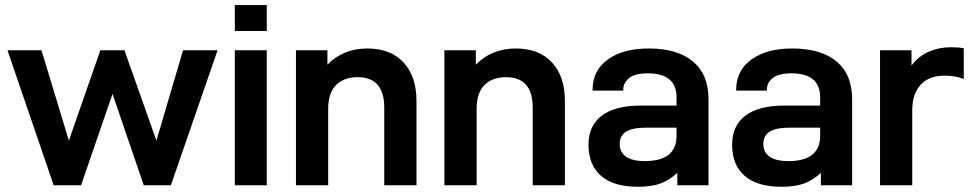

<svg xmlns="http://www.w3.org/2000/svg" viewBox="-20 -713 3747 739"><path d="M8.8 -519.5H139.6L245.1 -171.9L366.2 -519.5H459L582 -171.9L684.6 -519.5H817.4L637.7 0H533.2L413.1 -351.6L292 0H186.5Z M883.8 -519.5H1006.8V0H883.8ZM883.8 -693.4H1006.8V-593.8H883.8Z M1119.1 -519.5H1240.2V-463.9Q1268.6 -494.1 1308.1 -510.3Q1347.7 -526.4 1393.6 -526.4Q1483.4 -526.4 1533.2 -472.7Q1583 -418.9 1583 -324.2V0H1459V-298.8Q1459 -416 1356.4 -416Q1303.7 -416 1273.4 -385.7Q1243.2 -355.5 1243.2 -293.9V0H1119.1Z M1690.4 -519.5H1811.5V-463.9Q1839.8 -494.1 1879.4 -510.3Q1918.9 -526.4 1964.8 -526.4Q2054.7 -526.4 2104.5 -472.7Q2154.3 -418.9 2154.3 -324.2V0H2030.3V-298.8Q2030.3 -416 1927.7 -416Q1875 -416 1844.7 -385.7Q1814.5 -355.5 1814.5 -293.9V0H1690.4Z M2707 -332V0H2586.9V-47.9Q2555.7 -18.6 2521 -6.3Q2486.3 5.9 2435.5 5.9Q2341.8 5.9 2293.5 -36.1Q2245.1 -78.1 2245.1 -155.3Q2245.1 -229.5 2296.4 -268.1Q2347.7 -306.6 2445.3 -306.6H2584V-337.9Q2584 -430.7 2473.6 -430.7Q2423.8 -430.7 2401.4 -412.6Q2378.9 -394.5 2378.9 -367.2V-364.3H2260.7V-367.2Q2260.7 -441.4 2319.3 -483.9Q2377.9 -526.4 2476.6 -526.4Q2587.9 -526.4 2647.5 -476.1Q2707 -425.8 2707 -332ZM2584 -190.4V-221.7H2467.8Q2415 -221.7 2390.1 -206.5Q2365.2 -191.4 2365.2 -158.2Q2365.2 -127 2389.6 -109.9Q2414.1 -92.8 2462.9 -92.8Q2584 -93.8 2584 -190.4Z M3259.8 -332V0H3139.6V-47.9Q3108.4 -18.6 3073.7 -6.3Q3039.1 5.9 2988.3 5.9Q2894.5 5.9 2846.2 -36.1Q2797.9 -78.1 2797.9 -155.3Q2797.9 -229.5 2849.1 -268.1Q2900.4 -306.6 2998 -306.6H3136.7V-337.9Q3136.7 -430.7 3026.4 -430.7Q2976.6 -430.7 2954.1 -412.6Q2931.6 -394.5 2931.6 -367.2V-364.3H2813.5V-367.2Q2813.5 -441.4 2872.1 -483.9Q2930.7 -526.4 3029.3 -526.4Q3140.6 -526.4 3200.2 -476.1Q3259.8 -425.8 3259.8 -332ZM3136.7 -190.4V-221.7H3020.5Q2967.8 -221.7 2942.9 -206.5Q2918 -191.4 2918 -158.2Q2918 -127 2942.4 -109.9Q2966.8 -92.8 3015.6 -92.8Q3136.7 -93.8 3136.7 -190.4Z M3367.2 -519.5H3488.3V-460.9Q3514.6 -496.1 3554.2 -513.7Q3593.8 -531.2 3640.6 -531.2Q3669.9 -531.2 3689.5 -527.3V-409.2Q3655.3 -421.9 3615.2 -421.9Q3556.6 -421.9 3523.9 -387.2Q3491.2 -352.5 3491.2 -288.1V0H3367.2Z"/></svg>

Font: Dinish Expanded
Style: Bold
Weight: 700
Width: 7
Designer: Charles Nix
Foundry: Playbeing
Version: Version 2.005; ttfautohint (v1.8.3)